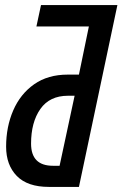

<svg xmlns="http://www.w3.org/2000/svg" viewBox="-20 -734 481 754"><path d="M172 0Q88 0 46 -43Q4 -86 4 -158Q4 -236 32 -300.5Q60 -365 114 -403Q168 -441 246 -441H290L329 -630H123L141 -714H441L290 0ZM188 -83H214L273 -358H247Q175 -358 138.5 -306Q102 -254 102 -170Q102 -83 188 -83Z"/></svg>

Font: Noto Sans ExtraCondensed Medium
Style: Italic
Weight: 500
Width: 2
Italic angle: -12°
Designer: Monotype Design Team
Foundry: Monotype Imaging Inc.
Version: Version 2.013; ttfautohint (v1.8.4.7-5d5b)